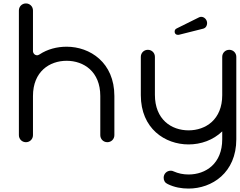

<svg xmlns="http://www.w3.org/2000/svg" viewBox="-20 -828 1396 1118"><path d="M172 -767C172 -790 154 -808 131 -808C108 -808 90 -790 90 -767V-41C90 -18 108 0 131 0C154 0 172 -18 172 -41V-269C172 -411 268 -474 368 -474C468 -474 564 -411 564 -269V-41C564 -18 582 0 605 0C628 0 646 -18 646 -41V-269C646 -464 504 -556 368 -556C312 -556 257 -542 210 -511C205 -508 200 -506 197 -506C182 -506 172 -518 172 -531Z M1274 -274C1274 -132 1178 -69 1078 -69C978 -69 882 -132 882 -276V-497C882 -520 864 -538 841 -538C818 -538 800 -520 800 -497V-274C800 -79 941 13 1078 13C1150 13 1221 -12 1274 -63V-17C1274 125 1178 188 1078 188C1047 188 1018 182 991 170C986 167 980 166 974 166C951 166 933 184 933 207C933 224 941 237 957 244C996 263 1037 270 1078 270C1214 270 1356 178 1356 -17V-497C1356 -520 1338 -538 1315 -538C1292 -538 1274 -520 1274 -497ZM1010 -663C1001 -659 997 -653 997 -644C997 -631 1007 -622 1024 -626L1163 -661C1178 -665 1186 -678 1186 -693C1186 -714 1169 -730 1152 -730C1147 -730 1143 -729 1139 -727Z"/></svg>

Font: Fabada
Style: Regular
Weight: 400
Designer: deFharo
Foundry: deFharo.com
Version: Version 4.000 2011 initial release